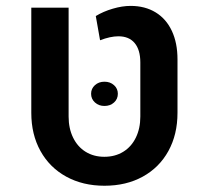

<svg xmlns="http://www.w3.org/2000/svg" viewBox="-20 -606 669 638"><path d="M84 0ZM84 -231V-580.6H208V-218.8Q208 -179.2 222.9 -148.7Q237.8 -118.2 264.6 -101.6Q291.5 -85 326.7 -85Q362.3 -85 389.4 -101.6Q416.5 -118.2 431.4 -148.7Q446.3 -179.2 446.3 -218.8V-398.4Q446.3 -440.4 427.5 -462.9Q408.7 -485.4 373.5 -485.4Q346.7 -485.4 312.5 -472.2L298.3 -552.7Q323.2 -567.9 354.7 -577.1Q386.2 -586.4 414.1 -586.4Q461.9 -586.4 497.1 -564.9Q532.2 -543.5 551 -503.4Q569.8 -463.4 569.8 -408.7V-231Q569.8 -159.2 539.6 -104.2Q509.3 -49.3 454.3 -19Q399.4 11.2 327.1 11.2Q255.4 11.2 200.2 -19Q145 -49.3 114.5 -104.2Q84 -159.2 84 -231ZM282.7 -294.4Q282.7 -311.5 295.4 -323Q308.1 -334.5 327.1 -334.5Q346.2 -334.5 358.9 -323Q371.6 -311.5 371.6 -294.4Q371.6 -276.9 358.9 -265.4Q346.2 -253.9 327.1 -253.9Q308.1 -253.9 295.4 -265.6Q282.7 -277.3 282.7 -294.4Z"/></svg>

Font: Heebo Medium
Style: Regular
Weight: 500
Designer: Oded Ezer
Foundry: Meir Sadan
Version: Version 2.001; ttfautohint (v1.5.14-ce02) -l 8 -r 50 -G 200 